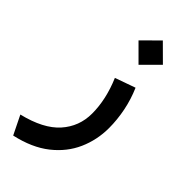

<svg xmlns="http://www.w3.org/2000/svg" viewBox="-271 -561 870 870"><g transform="rotate(45 164.0 -126.0)"><path d="M122.1 -440.4 200.2 -518.1 278.3 -440.4 200.2 -362.3ZM264.2 -279.3Q286.6 -228 297.6 -173.1Q308.6 -118.2 308.6 -64.9Q308.6 10.7 278.8 78.1Q249 145.5 186.5 194.8Q124 244.1 25.4 266.1L-19 175.8Q99.6 147 153.8 86.2Q208 25.4 208 -57.1Q208 -147.5 166.5 -244.6Z"/></g></svg>

Font: Vazir Medium FD
Style: Medium-FD
Weight: 500
Designer: Saber Rastikerdar
Foundry: Saber Rastikerdar
Version: Version 30.0.0